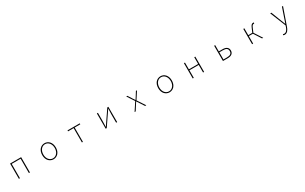

<svg xmlns="http://www.w3.org/2000/svg" viewBox="447 -3015 9107 5734"><g transform="rotate(-30 5000.0 -148.0)"><path d="M309 0H345V-494H654V0H690V-527H309Z M1500 13C1626 13 1734 -88 1734 -262C1734 -439 1626 -540 1500 -540C1374 -540 1266 -439 1266 -262C1266 -88 1374 13 1500 13ZM1500 -20C1388 -20 1304 -118 1304 -262C1304 -407 1388 -507 1500 -507C1612 -507 1697 -407 1697 -262C1697 -118 1612 -20 1500 -20Z M2482 0H2517V-494H2711V-527H2289V-494H2482Z M3302 0H3338L3586 -363C3608 -396 3641 -445 3663 -478H3668C3665 -407 3662 -336 3662 -277V0H3698V-527H3662L3414 -164C3392 -131 3360 -82 3338 -49H3333C3335 -120 3338 -191 3338 -249V-527H3302Z M4298 0H4337L4432 -151C4453 -184 4473 -217 4495 -248H4500C4522 -217 4544 -184 4563 -151L4661 0H4702L4521 -273L4686 -527H4648L4561 -387C4541 -358 4524 -330 4505 -300H4501C4481 -330 4461 -358 4443 -387L4354 -527H4314L4479 -275Z M5500 13C5626 13 5734 -88 5734 -262C5734 -439 5626 -540 5500 -540C5374 -540 5266 -439 5266 -262C5266 -88 5374 13 5500 13ZM5500 -20C5388 -20 5304 -118 5304 -262C5304 -407 5388 -507 5500 -507C5612 -507 5697 -407 5697 -262C5697 -118 5612 -20 5500 -20Z M6304 0H6340V-261H6660V0H6696V-527H6660V-294H6340V-527H6304Z M7346 0H7513C7636 0 7709 -55 7709 -157C7709 -258 7636 -311 7513 -311H7382V-527H7346ZM7382 -33V-279H7502C7616 -279 7671 -243 7671 -157C7671 -70 7616 -33 7502 -33Z M8351 0H8387V-259H8528L8695 0H8734L8554 -277L8613 -415C8645 -492 8667 -502 8696 -502C8704 -502 8706 -502 8712 -500L8721 -536C8717 -538 8707 -540 8698 -540C8656 -540 8624 -525 8583 -426L8525 -291H8387V-527H8351Z M9340 244C9431 244 9484 156 9511 74L9721 -527H9684L9566 -183C9551 -138 9533 -82 9516 -35H9511C9491 -82 9469 -138 9452 -183L9319 -527H9279L9497 12L9482 61C9453 145 9408 209 9342 209C9326 209 9309 205 9298 200L9289 233C9302 240 9322 244 9340 244Z"/></g></svg>

Font: Harano Aji Gothic K1 ExtraLight
Style: Regular
Weight: 250
Foundry: Masamichi Hosoda
Version: HaranoAjiGothicK1-ExtraLight version 20230610;ttx 4.39.4